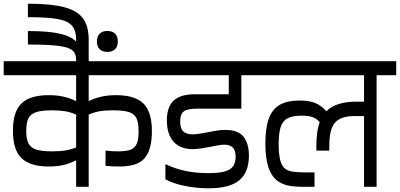

<svg xmlns="http://www.w3.org/2000/svg" viewBox="-30 -1011 2164 1039"><path d="M450 -604V-464Q484 -480 518.5 -488Q553 -496 599 -496Q700 -496 746 -451Q792 -406 792 -301Q792 -195 748 -150Q727 -129 694.5 -119.5Q662 -110 613 -110Q574 -110 541 -114V-196Q572 -192 607 -192Q653 -192 676.5 -201Q700 -210 710 -233Q720 -256 720 -300Q720 -347 708.5 -371Q697 -395 668 -404.5Q639 -414 582 -414Q539 -414 509.5 -409Q480 -404 450 -391V0H382V-144Q350 -127 315.5 -118.5Q281 -110 233 -110Q133 -110 86.5 -155Q40 -200 40 -303Q40 -407 86.5 -451.5Q133 -496 233 -496Q279 -496 313.5 -488Q348 -480 382 -464V-604H-10V-680H842V-604ZM382 -213V-391Q352 -404 322.5 -409Q293 -414 251 -414Q196 -414 166.5 -404.5Q137 -395 124.5 -371.5Q112 -348 112 -302Q112 -257 124.5 -234Q137 -211 166.5 -201.5Q196 -192 252 -192Q293 -192 322.5 -196.5Q352 -201 382 -213Z M450 -795V-670H382V-688Q382 -722 361 -739Q340 -756 285 -763Q230 -770 121 -770V-843Q232 -843 293 -829Q354 -815 382 -786V-796Q382 -846 359.5 -872Q337 -898 282 -908Q227 -918 121 -918V-991Q247 -991 318 -972Q389 -953 419.5 -911Q450 -869 450 -795ZM607.7 -786.7Q607.7 -759.7 592.9 -744.8Q578 -730 551 -730Q524 -730 509.2 -744.8Q494.3 -759.7 494.3 -786.7Q494.3 -813.7 509.2 -828.5Q524 -843.4 551 -843.4Q578 -843.4 592.9 -828.5Q607.7 -813.7 607.7 -786.7Z M945 -355Q945 -316 961.5 -300Q978 -284 1013 -284Q1034 -284 1059.5 -289Q1085 -294 1093 -295Q1116 -300 1141 -304Q1166 -308 1188 -308Q1259 -308 1288 -271Q1317 -234 1317 -169Q1317 -79 1265 -35.5Q1213 8 1099 8Q1032 8 967.5 -5.5Q903 -19 865 -41V-123Q964 -74 1097 -74Q1181 -74 1213 -94.5Q1245 -115 1245 -162Q1245 -197 1230 -212.5Q1215 -228 1184 -228Q1160 -228 1110 -217Q1086 -212 1060.5 -208Q1035 -204 1014 -204Q945 -204 909 -244.5Q873 -285 873 -360Q873 -431 909 -466Q945 -501 1027 -501H1208V-604H822V-680H1371V-604H1276V-423H1035Q984 -423 964.5 -408Q945 -393 945 -355Z M2114 -604H2008V0H1940V-383H1890Q1838 -383 1808.5 -367.5Q1779 -352 1765.5 -317.5Q1752 -283 1752 -223V-196H1682V-223Q1682 -301 1700 -350Q1683 -370 1660.5 -377.5Q1638 -385 1602 -385Q1553 -385 1526.5 -371Q1500 -357 1489 -324Q1478 -291 1478 -230Q1478 -180 1486 -146Q1494 -112 1514 -97Q1530 -85 1558.5 -81.5Q1587 -78 1627 -78H1672V0H1618Q1558 0 1526.5 -7.5Q1495 -15 1472 -32Q1437 -59 1421.5 -109Q1406 -159 1406 -234Q1406 -320 1425 -370.5Q1444 -421 1484.5 -444Q1525 -467 1592 -467Q1643 -467 1676 -453.5Q1709 -440 1736 -409Q1787 -461 1900 -461H1940V-604H1351V-680H2114Z"/></svg>

Font: Rhodium Libre
Style: Regular
Weight: 400
Designer: James Puckett
Foundry: Dunwich Type Founders
Version: Version 1.001; ttfautohint (v1.3)